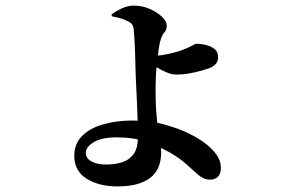

<svg xmlns="http://www.w3.org/2000/svg" viewBox="-20 -604 1040 685"><path d="M398 61Q333 61 289 33.5Q245 6 245 -48Q245 -91 273 -119Q301 -147 348.5 -160.5Q396 -174 452 -174Q517 -174 569.5 -159Q622 -144 653 -128Q683 -114 709 -95Q735 -76 751.5 -53.5Q768 -31 768 -5Q768 17 757 27Q746 37 729 37Q708 37 689 21Q670 5 645.5 -17.5Q621 -40 584 -61Q548 -81 503 -97.5Q458 -114 396 -114Q342 -114 314 -96.5Q286 -79 286 -59Q286 -39 306.5 -28Q327 -17 357 -17Q394 -17 419.5 -26.5Q445 -36 458.5 -57Q472 -78 472 -112Q472 -148 471 -176.5Q470 -205 469 -229Q468 -253 467 -273.5Q466 -294 465 -314Q464 -328 463.5 -355.5Q463 -383 462 -413.5Q461 -444 459.5 -468Q458 -492 457 -500Q456 -510 451.5 -516.5Q447 -523 438 -527Q424 -535 406.5 -539.5Q389 -544 379 -546L378 -553Q395 -565 415.5 -574.5Q436 -584 458 -584Q487 -584 513.5 -572.5Q540 -561 557.5 -544.5Q575 -528 575 -512Q575 -498 567 -489Q559 -480 554 -465Q550 -454 546.5 -431Q543 -408 540 -381Q537 -354 536 -329Q535 -304 535 -289Q535 -271 535.5 -247.5Q536 -224 538 -198.5Q540 -173 543 -146Q547 -120 551 -100.5Q555 -81 555 -59Q555 -37 548.5 -16Q542 5 525 22.5Q508 40 477 50.5Q446 61 398 61ZM609 -338Q593 -338 575 -345.5Q557 -353 540.5 -363Q524 -373 513 -380L512 -409Q521 -408 527.5 -407Q534 -406 541 -406Q555 -406 583 -412Q611 -418 634 -427Q655 -435 666 -441.5Q677 -448 680 -448Q695 -448 713 -444Q731 -440 744.5 -430Q758 -420 758 -400Q758 -387 751.5 -378Q745 -369 728 -361Q719 -358 700.5 -352.5Q682 -347 658 -342.5Q634 -338 609 -338Z"/></svg>

Font: Noto Serif SC ExtraLight
Style: Bold
Weight: 700
Version: Version 2.002-H1;hotconv 1.1.0;makeotfexe 2.6.0